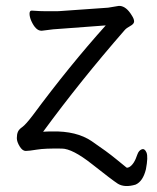

<svg xmlns="http://www.w3.org/2000/svg" viewBox="-20 -501 530 650"><path d="M408 66Q411 68 417 65Q434 56 445 22Q450 8 460 4.5Q470 1 476 15.5Q482 30 474 72Q464 113 439 124Q402 135 379 121Q359 108 292 55Q225 2 189 2Q132 1 105 5.5Q78 10 67 10Q56 10 46.5 -5.5Q37 -21 37 -33.5Q37 -46 40.5 -54.5Q44 -63 55.5 -71Q67 -79 92 -112Q215 -278 338 -415L191 -404Q164 -403 122 -397H120Q101 -397 86 -430Q80 -444 80 -454.5Q80 -465 87 -465H89Q115 -463 136 -463H168Q180 -463 190 -464L346 -475L382 -481H386Q408 -479 426 -449Q434 -437 434 -428.5Q434 -420 421 -413Q408 -406 402 -399Q252 -227 126 -55Q139 -56 156 -56Q239 -58 290.5 -23Q342 12 373 37.5Q404 63 408 66Z"/></svg>

Font: Fusion Kai T
Style: Regular
Weight: 400
Designer: Fontworks Inc.
Version: Version 24.134;May 13, 2024